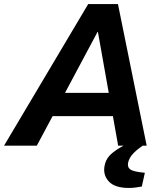

<svg xmlns="http://www.w3.org/2000/svg" viewBox="-59 -720 804 949"><path d="M-39 0 377 -700H524L666 0H525L425 -562H423L123 0ZM141 -146 165 -261H565L541 -146ZM578 209Q508 209 478.5 176.5Q449 144 458 99Q463 72 480 52Q497 32 534 10L578 -15H663L662 -10Q622 15 600.5 37.5Q579 60 574 85Q570 108 586.5 118.5Q603 129 657 134L642 202Q626 205 610 207Q594 209 578 209Z"/></svg>

Font: REM Medium
Style: Italic
Weight: 500
Italic angle: -11°
Designer: Octavio Pardo
Foundry: Ashler Design
Version: Version 1.005;gftools[0.9.28]